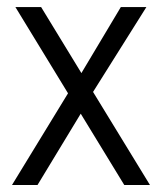

<svg xmlns="http://www.w3.org/2000/svg" viewBox="-20 -527 461 547"><path d="M210 -203.1 86.9 0H14.2L173.8 -261.2L23.9 -506.8H97.2L211.9 -318.8L324.2 -506.8H397L245.1 -265.1L407.2 0H334Z"/></svg>

Font: D-DIN-PRO
Style: Regular
Weight: 400
Designer: Charles Nix
Foundry: Datto Inc.
Version: Version 1.000;hotconv 1.0.109;makeotfexe 2.5.65596